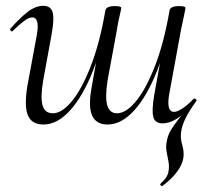

<svg xmlns="http://www.w3.org/2000/svg" viewBox="-20 -415 715 660"><path d="M129.2 13Q89.2 13 76 -18.3Q62.8 -49.6 74 -119L107 -297Q112 -327.6 107.5 -341.4Q103 -355.2 91.6 -355.2Q79.2 -355.2 62.5 -342.8Q45.8 -330.4 24.2 -309Q21.2 -305 17.1 -309Q13 -313 16.2 -317Q49.8 -355 76.3 -375Q102.8 -395 128.8 -395Q154.6 -395 160.9 -372.8Q167.2 -350.6 157.4 -297L128.4 -138Q118.6 -80.4 126.3 -53Q134 -25.6 161.8 -25.6Q192.4 -25.6 226.5 -66.5Q260.6 -107.4 291.6 -186.5Q322.6 -265.6 342.2 -378.8L354.6 -377.8Q334.8 -260.6 299.9 -172.5Q265 -84.4 221.1 -35.7Q177.2 13 129.2 13ZM349.4 13Q310.4 13 296.5 -18.1Q282.6 -49.2 295.6 -118.6L342.2 -378.8Q344.8 -394 374.4 -394Q388.6 -394 392.7 -392.2Q396.8 -390.4 396.8 -387.6Q396.8 -384.4 391 -360Q385.2 -335.6 381.8 -312L349.6 -137.6Q340.8 -79.8 348.8 -52.7Q356.8 -25.6 382.2 -25.6Q413.2 -25.6 447.4 -67Q481.6 -108.4 512.5 -187.6Q543.4 -266.8 562.8 -378.8L575 -377.8Q555.4 -261.4 520.6 -173.2Q485.8 -85 441.8 -36Q397.8 13 349.4 13ZM538.2 224.4Q537.2 226.2 533.3 222.9Q529.4 219.6 531.4 217Q546 203.4 552.2 193.1Q558.4 182.8 559.4 172.8Q562.4 155.8 558.9 139.3Q555.4 122.8 552.4 104.9Q549.4 87 554 67Q557.8 48.4 567.4 32.2Q577 16 593.5 -5Q610 -26 632.6 -57.8L619.2 -31.4Q598.2 -11.8 578.1 -1.4Q558 9 538.8 9Q513 9 507.1 -12.7Q501.2 -34.4 509.8 -86.6L562.8 -378.8Q565 -394 594.8 -394Q609.2 -394 613.3 -392.2Q617.4 -390.4 617.4 -387.6Q617.4 -384.4 612.7 -362Q608 -339.6 603 -316.8L561.2 -89Q551.8 -30.4 578 -30.4Q588.8 -30.4 606.4 -41.6Q624 -52.8 645.4 -75.2Q647.8 -77.6 652.6 -74.3Q657.4 -71 655 -67.8Q629.8 -33.4 617.4 -7.6Q605 18.2 603 36.4Q599 58.4 606.4 83.4Q613.8 108.4 610 129.4Q608.8 138.4 602.5 152.4Q596.2 166.4 581.5 184.4Q566.8 202.4 538.2 224.4Z"/></svg>

Font: Cormorant Garamond Light
Style: Italic
Weight: 300
Italic angle: -10°
Designer: Christian Thalmann (Catharsis Fonts)
Foundry: Catharsis Fonts
Version: Version 4.001